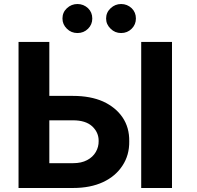

<svg xmlns="http://www.w3.org/2000/svg" viewBox="-20 -936 981 956"><path d="M170.4 -336.9V-458.5H343.8Q430.2 -458.5 493.2 -430.7Q555.7 -401.9 589.8 -352.1Q624.5 -301.3 623.5 -232.4Q624.5 -163.6 589.8 -111.3Q555.7 -58.6 493.2 -29.3Q430.2 0 343.8 0H72.3V-727.1H225.6V-123.5H343.8Q385.3 -123.5 413.6 -138.7Q441.9 -153.3 457 -179.2Q471.7 -204.6 471.2 -233.9Q471.7 -276.4 439 -307.1Q406.2 -336.9 343.8 -336.9ZM683.1 -727.1H836.4V0H683.1ZM313 -793Q291 -814.5 291 -843.8Q291 -874.5 313 -895Q335.4 -916 365.7 -916Q396 -916 418.5 -895Q439.5 -874.5 439.5 -843.8Q439.5 -814 418.5 -793Q397 -771.5 365.7 -771.5Q334.5 -771.5 313 -793ZM583 -771.5Q552.2 -771.5 530.8 -793Q508.3 -814.5 508.3 -843.8Q508.3 -874 530.8 -895Q553.2 -916 583 -916Q613.3 -916 635.7 -895Q656.7 -874.5 656.7 -843.8Q656.7 -814 635.7 -793Q614.3 -771.5 583 -771.5Z"/></svg>

Font: My Font
Style: Bold
Weight: 500
Designer: Rasmus Andersson
Foundry: rsms
Version: Version 0.001